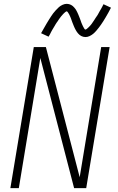

<svg xmlns="http://www.w3.org/2000/svg" viewBox="-20 -980 616 1000"><path d="M34 0H78L190 -678L366 0H429L551 -735H507L395 -57L219 -735H156ZM425 -787Q436 -787 446.5 -792Q457 -797 465.5 -804Q474 -811 482 -820.5Q490 -830 495 -836.5Q500 -843 506 -851.5Q512 -860 518 -869.5Q524 -879 530.5 -890Q537 -901 544 -913.5Q551 -926 558 -940L519 -958Q516 -952 513 -946Q510 -940 506.5 -934Q503 -928 500 -923Q497 -918 494.5 -913Q492 -908 489 -903Q486 -898 483 -894Q480 -890 477.5 -886Q475 -882 472.5 -878Q470 -874 467.5 -870.5Q465 -867 463 -864Q461 -861 459 -858Q457 -855 454.5 -852Q452 -849 447.5 -844Q443 -839 439.5 -836Q436 -833 432 -829.5Q428 -826 424 -826Q422 -826 418 -832.5Q414 -839 412.5 -842.5Q411 -846 408.5 -851Q406 -856 404 -861.5Q402 -867 400 -873Q398 -879 396 -884Q394 -889 392 -894Q390 -899 388 -904Q386 -909 383.5 -914Q381 -919 378.5 -924Q376 -929 373 -933Q370 -937 366.5 -941Q363 -945 359 -948.5Q355 -952 350 -954.5Q345 -957 339.5 -958.5Q334 -960 328 -960Q317 -960 306 -955Q295 -950 287 -943Q279 -936 270.5 -926.5Q262 -917 257 -910.5Q252 -904 246.5 -895.5Q241 -887 235 -877.5Q229 -868 222.5 -857Q216 -846 209 -833.5Q202 -821 194 -807L233 -789Q237 -795 240 -801Q243 -807 246 -813Q249 -819 252 -824Q255 -829 258 -834Q261 -839 264 -844Q267 -849 269.5 -853.5Q272 -858 275 -862Q278 -866 280.5 -869.5Q283 -873 285 -876.5Q287 -880 289.5 -883Q292 -886 294 -889Q296 -892 298.5 -895Q301 -898 305.5 -903Q310 -908 313 -911Q316 -914 320.5 -917.5Q325 -921 328 -921Q330 -921 334.5 -914.5Q339 -908 340.5 -904.5Q342 -901 344.5 -896Q347 -891 349 -885.5Q351 -880 353 -874Q355 -868 357 -863Q359 -858 361 -853Q363 -848 365 -843Q367 -838 369.5 -833Q372 -828 374.5 -823.5Q377 -819 380 -814.5Q383 -810 386.5 -806Q390 -802 394 -798.5Q398 -795 403 -792.5Q408 -790 413.5 -788.5Q419 -787 425 -787Z"/></svg>

Font: Iosevka Sparkle Extralight
Style: Italic
Weight: 200
Italic angle: -9°
Designer: Belleve Invis
Foundry: Belleve Invis
Version: Version 4.5.0; ttfautohint (v1.8.3)